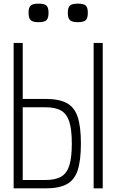

<svg xmlns="http://www.w3.org/2000/svg" viewBox="-20 -1036 640 1056"><path d="M55 0V-800H105V-15L74 -46H230Q285 -46 316.5 -64.5Q348 -83 361.5 -126.5Q375 -170 375 -246Q375 -322 361.5 -365.5Q348 -409 316.5 -427.5Q285 -446 230 -446H83V-492H230Q304 -492 346.5 -469.5Q389 -447 407 -393.5Q425 -340 425 -246Q425 -153 407 -99Q389 -45 346.5 -22.5Q304 0 230 0ZM495 0V-800H545V0ZM408 -914Q377 -914 365 -925Q353 -936 353 -966Q353 -995 365 -1005.5Q377 -1016 408 -1016Q440 -1016 451.5 -1005.5Q463 -995 463 -966Q463 -936 451.5 -925Q440 -914 408 -914ZM192 -914Q161 -914 149 -925Q137 -936 137 -966Q137 -995 149 -1005.5Q161 -1016 192 -1016Q224 -1016 235.5 -1005.5Q247 -995 247 -966Q247 -936 235.5 -925Q224 -914 192 -914Z"/></svg>

Font: Victor Mono Thin
Style: Regular
Weight: 100
Monospace: yes
Designer: Rune Bjørnerås
Version: Version 1.561;gftools[0.9.30]